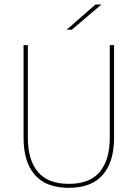

<svg xmlns="http://www.w3.org/2000/svg" viewBox="-20 -844 625 872"><path d="M292.5 9Q189 9 138 -50Q87 -109 87 -217.5V-639H106.5V-217.5Q106.5 -118 152 -63.5Q197.5 -9 292.5 -9Q388 -9 433.2 -63.5Q478.5 -118 478.5 -217.5V-639H498V-217.5Q498 -109 446.8 -50Q395.5 9 292.5 9ZM413.5 -823.5H439.5V-822.5L306 -709H283.5V-709.5Z"/></svg>

Font: Anek Telugu Medium Thin
Style: Regular
Weight: 250
Version: Version 1.003